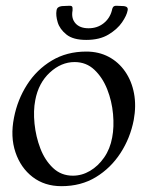

<svg xmlns="http://www.w3.org/2000/svg" viewBox="-20 -628 505 659"><path d="M191 11Q133 11 92 -20.5Q51 -52 33 -105.5Q15 -159 28 -224Q40 -286 73 -337.5Q106 -389 157.5 -420Q209 -451 276 -451Q319 -451 353 -433Q387 -415 409.5 -382.5Q432 -350 440 -307.5Q448 -265 439 -216Q427 -154 393.5 -102.5Q360 -51 309 -20Q258 11 191 11ZM230 -25Q261 -25 289 -41.5Q317 -58 337.5 -87.5Q358 -117 365 -156Q372 -192 368 -236.5Q364 -281 348 -321.5Q332 -362 304 -388.5Q276 -415 236 -415Q190 -415 151 -379Q112 -343 101 -284Q94 -248 98.5 -203.5Q103 -159 118.5 -118.5Q134 -78 162 -51.5Q190 -25 230 -25ZM276 -491Q231 -491 208 -509.5Q185 -528 178 -551.5Q171 -575 174 -592Q175 -599 179.5 -602.5Q184 -606 192 -607Q195 -607 202 -607.5Q209 -608 214 -608Q224 -609 227 -606Q230 -603 229 -592Q224 -565 239 -548Q254 -531 284 -531Q314 -531 335.5 -548Q357 -565 364 -592Q366 -603 370.5 -606Q375 -609 384 -608Q389 -608 396 -607.5Q403 -607 406 -607Q421 -605 418 -592Q415 -575 399 -551.5Q383 -528 352.5 -509.5Q322 -491 276 -491Z"/></svg>

Font: Young Serif Light
Style: Italic
Weight: 300
Italic angle: -10.979°
Designer: Bastien Sozeau
Foundry: NBR — Bastien Sozeau
Version: Version 5.001